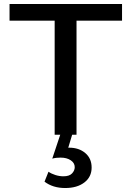

<svg xmlns="http://www.w3.org/2000/svg" viewBox="-20 -678 661 966"><path d="M255 0V-658H365V0ZM28 -574V-658H594V-574ZM283 0H343L315 93L272 79Q282 72 296 68.5Q310 65 328 65Q377 65 409 92Q441 119 441 165Q441 212 404.5 240Q368 268 308 268Q277 268 251 260Q225 252 204 236L224 186Q238 196 258.5 202.5Q279 209 299 209Q329 209 342.5 194.5Q356 180 356 163Q356 142 336 128.5Q316 115 285 115Q275 115 264.5 116Q254 117 243 120Z"/></svg>

Font: Ysabeau SemiBold
Style: Regular
Weight: 600
Designer: Christian Thalmann (Catharsis Fonts)
Version: Version 2.000;gftools[0.9.27.dev2+g8671c4b]